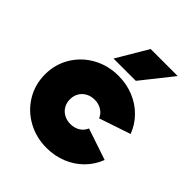

<svg xmlns="http://www.w3.org/2000/svg" viewBox="-207 -860 1000 1000"><g transform="rotate(45 293.0 -360.0)"><path d="M25.4 -252Q25.4 -326.2 62 -387Q98.6 -447.8 161.9 -482.7Q225.1 -517.6 301.8 -517.6Q361.8 -517.6 413.8 -496.3Q465.8 -475.1 503.7 -436.5Q541.5 -397.9 560.5 -347.7L386.7 -289.1Q377 -313.5 354.2 -327.6Q331.5 -341.8 301.8 -341.8Q275.4 -341.8 254.2 -330.3Q232.9 -318.8 220.9 -298.3Q209 -277.8 209 -252Q209 -226.1 220.9 -205.6Q232.9 -185.1 254.2 -173.6Q275.4 -162.1 301.8 -162.1Q331.5 -162.1 354.2 -176.3Q377 -190.4 386.7 -214.8L560.5 -156.2Q541.5 -106 503.7 -67.4Q465.8 -28.8 413.8 -7.6Q361.8 13.7 301.8 13.7Q225.1 13.7 161.9 -21.2Q98.6 -56.2 62 -116.9Q25.4 -177.7 25.4 -252ZM219.7 -562.5 321.3 -734.4H520.5L383.8 -562.5Z"/></g></svg>

Font: Wanted Sans ExtraBlack
Style: Regular
Weight: 900
Designer: Original Design by Kil Hyung-jin and Kang Hanbin, Wanted Lab, Inc; Hangeul from Source Han Sans by Jang Soo-young and Ka
Foundry: Wanted Lab, Inc.
Version: Version 1.001